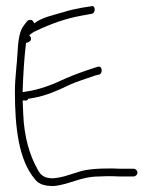

<svg xmlns="http://www.w3.org/2000/svg" viewBox="-20 -672 516 644"><path d="M30 -365C30 -243 43 -135 97 -71C110 -54 129 -48 160 -48C214 -53 251 -80 311 -80C324 -81 340 -81 356 -81C372 -80 388 -80 404 -80H428C434 -80 441 -86 441 -92C441 -100 435 -106 428 -106H404C388 -106 372 -106 356 -107C309 -107 269 -105 239 -94L210 -85C192 -79 179 -76 159 -74C129 -74 117 -83 106 -104C79 -152 61 -214 58 -288L56 -335H64C69 -334 73 -336 75 -341H77C82 -342 88 -343 94 -344C134 -351 175 -369 206 -384C232 -397 275 -410 300 -419L313 -422C326 -427 323 -453 308 -448L295 -444C267 -435 227 -421 198 -408C160 -390 115 -371 62 -364L56 -363V-369C58 -424 61 -475 67 -525V-528C76 -530 85 -534 84 -544C84 -547 80 -551 78 -554C84 -558 88 -562 95 -566H96C149 -592 200 -610 256 -620C266 -622 279 -624 289 -626C302 -630 300 -656 286 -651L254 -646C232 -642 210 -637 192 -631C162 -622 121 -614 95 -594L92 -599C89 -606 79 -608 71 -601L61 -588C45 -569 41 -535 39 -499C37 -455 30 -412 30 -365ZM356 -107Z"/></svg>

Font: Stray Cat
Style: LtCn
Weight: 300
Version: Version 1.0